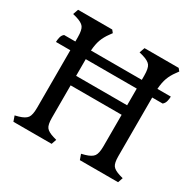

<svg xmlns="http://www.w3.org/2000/svg" viewBox="-155 -892 1088 1066"><g transform="rotate(30 389.5 -359.0)"><path d="M54 0 42 -34 65 -40Q103 -51 116 -69Q129 -87 129 -133V-502H37Q37 -516 41 -532.5Q45 -549 57 -558H129V-585Q129 -632 116 -649.5Q103 -667 65 -678L42 -684L54 -718H273L286 -702L273 -684Q253 -657 242.5 -628.5Q232 -600 229 -558H555V-585Q555 -632 542 -649.5Q529 -667 491 -678L468 -684L480 -718H699L712 -702L699 -684Q679 -657 668.5 -628.5Q658 -600 655 -558H741Q741 -544 737 -528Q733 -512 721 -502H654V-126Q654 -82 666.5 -65.5Q679 -49 715 -38L736 -32L725 0H480L468 -34L491 -40Q529 -51 542 -69Q555 -87 555 -133V-334H228V-126Q228 -82 240.5 -65.5Q253 -49 289 -38L310 -32L299 0ZM228 -395H555V-502H228Z"/></g></svg>

Font: Gabriela
Style: Regular
Weight: 400
Designer: Eduardo Rodriguez Tunni
Foundry: Eduardo Rodriguez Tunni
Version: Version 2.001;gftools[0.9.26]